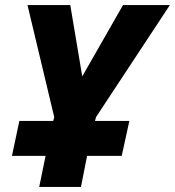

<svg xmlns="http://www.w3.org/2000/svg" viewBox="-20 -734 687 754"><path d="M134 0 159 -122H27L56 -259H189L193 -274L88 -714H256L303 -434L463 -714H647L357 -274L353 -259H488L458 -122H322L298 0Z"/></svg>

Font: Noto Sans Display Extra
Style: Italic
Weight: 800
Italic angle: -12°
Designer: Monotype Design Team
Foundry: Monotype Imaging Inc.
Version: Version 1.900